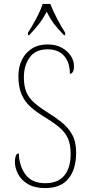

<svg xmlns="http://www.w3.org/2000/svg" viewBox="-20 -951 454 981"><path d="M211 10Q157 10 122.5 -10.5Q88 -31 72 -62.5Q56 -94 56 -125Q56 -138 60 -152.5Q64 -167 76 -167Q78 -103 110.5 -59Q143 -15 211 -15Q276 -15 308.5 -54Q341 -93 341 -165Q341 -212 327.5 -243Q314 -274 284 -299.5Q254 -325 206 -354Q165 -379 135.5 -405.5Q106 -432 90 -469.5Q74 -507 74 -563Q74 -608 91.5 -644.5Q109 -681 142.5 -702.5Q176 -724 223 -724Q265 -724 295 -707.5Q325 -691 341.5 -666Q358 -641 358 -614Q358 -593 352 -583.5Q346 -574 337 -574Q337 -632 307.5 -665.5Q278 -699 223 -699Q162 -699 132 -658Q102 -617 102 -556Q102 -510 115 -480Q128 -450 154.5 -426.5Q181 -403 221 -378Q260 -354 293.5 -327.5Q327 -301 348 -264.5Q369 -228 369 -171Q369 -86 329.5 -38Q290 10 211 10ZM123 -784Q142 -813 164.5 -855Q187 -897 198 -931H237Q250 -897 272 -855Q294 -813 313 -784V-771H307Q276 -803 256.5 -828.5Q237 -854 219 -891Q199 -854 179 -828.5Q159 -803 129 -771H123Z"/></svg>

Font: Noto Serif Condensed Thin
Style: Regular
Weight: 100
Width: 3
Designer: Monotype Design Team
Foundry: Monotype Imaging Inc.
Version: Version 2.013; ttfautohint (v1.8.4.7-5d5b)